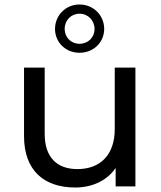

<svg xmlns="http://www.w3.org/2000/svg" viewBox="-20 -830 716 855"><path d="M334 -635C296 -635 268 -664 268 -701C268 -740 297 -769 334 -769C372 -769 401 -739 401 -701C401 -664 373 -635 334 -635ZM315 5C391 5 457 -26 495 -82V0H583V-529H491V-255C491 -140 426 -77 325 -77C233 -77 179 -130 179 -234V-529H87V-224C87 -69 178 5 315 5ZM334 -595C397 -595 444 -642 444 -701C444 -761 397 -810 334 -810C272 -810 225 -761 225 -701C225 -642 272 -595 334 -595Z"/></svg>

Font: Montserrat-Alt1 Med
Style: Regular
Weight: 500
Designer: Differentunic
Foundry: Differentunic
Version: Version 7.222